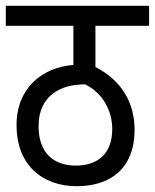

<svg xmlns="http://www.w3.org/2000/svg" viewBox="-20 -642 534 662"><path d="M494 -553V-622H0V-553H233V-418C126 -410 37 -339 37 -210C37 -77 122 0 245 0C357 0 444 -58 444 -195C444 -292 395 -367 309 -411V-553ZM241 -71C171 -71 113 -109 113 -207C113 -263 134 -297 161 -318C191 -342 230 -351 274 -351C334 -321 367 -261 367 -197C367 -111 316 -71 241 -71Z"/></svg>

Font: Noto Sans Condensed
Style: Italic
Weight: 400
Width: 3
Italic angle: -12°
Designer: Monotype Design Team
Foundry: Monotype Imaging Inc.
Version: Version 2.013